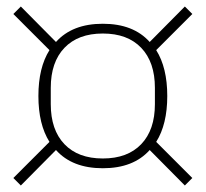

<svg xmlns="http://www.w3.org/2000/svg" viewBox="-20 -644 632 590"><path d="M296 -127Q202 -127 152 -183L44 -74L21 -97L132 -208Q98 -262 98 -349Q98 -436 132 -490L21 -601L44 -624L152 -515Q202 -571 296 -571Q390 -571 440 -515L548 -624L571 -601L460 -490Q494 -436 494 -349Q494 -262 460 -208L571 -97L548 -74L440 -183Q390 -127 296 -127ZM296 -157Q372 -157 414 -201Q456 -245 456 -324V-374Q456 -453 414 -497Q372 -541 296 -541Q220 -541 178 -497Q136 -453 136 -374V-324Q136 -245 178 -201Q220 -157 296 -157Z"/></svg>

Font: IBM Plex Sans Arabic ExtLt
Style: Regular
Weight: 200
Designer: Mike Abbink, Paul van der Laan, Pieter van Rosmalen, Wael Morcos, Khajak Apelian
Foundry: Bold Monday
Version: Version 1.2